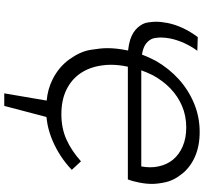

<svg xmlns="http://www.w3.org/2000/svg" viewBox="-48 -702 957 901"><g transform="rotate(90 430.5 -251.5)"><path d="M418 207 452 8Q398 3 354 -19Q295 -48 258.5 -98.5Q222 -149 214 -197.5Q206 -246 206 -276Q206 -320 216 -368Q216 -371 217 -374Q189 -377 166 -384Q130 -396 109.5 -419Q89 -442 85.5 -466Q82 -490 82 -504Q82 -530 88 -560Q95 -595 111.5 -630.5Q128 -666 154 -701L218 -699Q196 -668 182 -637Q168 -606 161 -574Q156 -548 156 -528Q156 -517 158.5 -499.5Q161 -482 176 -466Q191 -450 218 -443Q227 -441 236 -439Q249 -473 266 -505Q302 -567 352.5 -612.5Q403 -658 466 -684Q529 -710 599 -710Q665 -710 715 -688Q765 -666 796 -627Q827 -588 835 -550.5Q843 -513 843 -487Q843 -458 837 -428Q834 -413 830.5 -399.5Q827 -386 822 -373H293Q284 -331 284 -293Q284 -272 287 -252Q295 -193 324 -150.5Q353 -108 401.5 -84.5Q450 -61 516 -61Q582 -61 635 -85Q688 -109 737 -153L777 -110Q747 -81 712.5 -58.5Q678 -36 642 -20.5Q606 -5 569 3Q549 7 529 9L477 207ZM333 -490Q320 -464 310 -436H761Q765 -458 765 -478Q765 -498 761 -516Q753 -556 729 -585Q705 -614 666.5 -630.5Q628 -647 578 -647Q524 -647 478 -627.5Q432 -608 395.5 -573Q359 -538 333 -490Z"/></g></svg>

Font: Isabella Sans
Style: Italic
Weight: 400
Italic angle: -12°
Designer: Christian Thalmann (Catharsis Fonts), Cristiano Sobral
Foundry: The Isabella Sans Project Authors
Version: Version 2.026; ttfautohint (v1.8.4.7-5d5b-dirty)